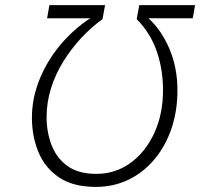

<svg xmlns="http://www.w3.org/2000/svg" viewBox="-20 -720 784 752"><path d="M355.5 12Q265 12 210 -26Q155 -64 130 -125.5Q105 -187 105 -258.5Q105 -335 134.5 -408.2Q164 -481.5 215.8 -543.5Q267.5 -605.5 333.5 -648.5H164.5L173.5 -700H391.5L381.5 -645Q337.5 -613.5 298.2 -571.2Q259 -529 228.2 -479.5Q197.5 -430 180 -374.8Q162.5 -319.5 162.5 -261Q162.5 -203 181.8 -152.2Q201 -101.5 243.8 -70.2Q286.5 -39 357 -39Q432 -39 491 -81.8Q550 -124.5 584.2 -198.8Q618.5 -273 618.5 -367.5Q618.5 -447 594.2 -518.2Q570 -589.5 515.5 -645L525.5 -700H744L735 -648.5H561.5Q612.5 -602 643.8 -528.2Q675 -454.5 675 -366Q675 -286 651.8 -217.2Q628.5 -148.5 585.8 -97Q543 -45.5 484.5 -16.8Q426 12 355.5 12Z"/></svg>

Font: Overpass ExtraLight
Style: Italic
Weight: 250
Italic angle: -10°
Designer: Delve Withrington, Dave Bailey, Thomas Jockin
Foundry: Delve Fonts LLC
Version: Version 4.000